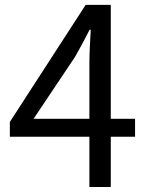

<svg xmlns="http://www.w3.org/2000/svg" viewBox="-20 -753 595 773"><path d="M339.9 0V-499.5Q339.9 -527.2 341.8 -566.2Q343.7 -605.1 345.3 -633.2H340.7Q327.3 -606.7 312.6 -579.3Q297.9 -551.8 282.5 -524.7L115.1 -274.6H523.8V-202.5H19.6V-262L324.9 -733.4H426V0Z"/></svg>

Font: Noto Sans HK Thin
Style: Regular
Weight: 100
Designer: Ryoko NISHIZUKA 西塚涼子 (kana, bopomofo & ideographs); Paul D. Hunt (Latin, Greek & Cyrillic); Sandoll Communications 산돌커뮤니
Foundry: Adobe
Version: Version 2.004-H2;hotconv 1.0.118;makeotfexe 2.5.65603